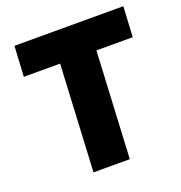

<svg xmlns="http://www.w3.org/2000/svg" viewBox="-120 -752 804 855"><g transform="rotate(-20 282.0 -325.0)"><path d="M205 -506H33L41 -650H557L549 -506H377L351 0H179Z"/></g></svg>

Font: Kilde Sans Black
Style: Regular
Weight: 900
Italic angle: -3°
Designer: Paul D. Hunt
Foundry: Adobe Systems Incorporated
Version: Version 1.050;PS Version 1.000;hotconv 1.0.70;makeotf.lib2.5